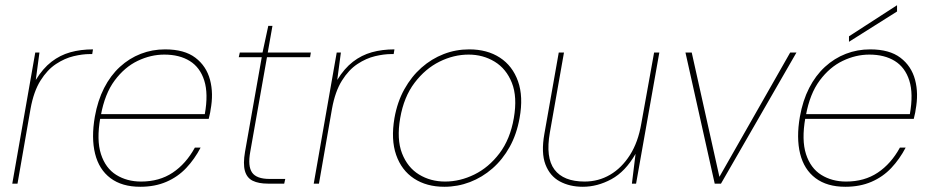

<svg xmlns="http://www.w3.org/2000/svg" viewBox="-20 -703 3558 735"><path d="M27 0 115 -502H131L117 -397Q144 -441 177 -466.5Q210 -492 249.5 -503Q289 -514 336 -514L333 -496H323Q296 -496 262 -488Q228 -480 194.5 -458Q161 -436 135 -394.5Q109 -353 97 -287L47 0Z M517 12Q447 12 403 -21Q359 -54 344 -114.5Q329 -175 343 -256Q354 -318 378.5 -366Q403 -414 439 -447Q475 -480 519 -497Q563 -514 612 -514Q686 -514 728 -482Q770 -450 784 -397.5Q798 -345 786 -282Q785 -273 783 -265.5Q781 -258 779 -248H353L356 -266H764Q778 -344 762 -394.5Q746 -445 706.5 -469.5Q667 -494 609 -494Q557 -494 507 -470Q457 -446 419 -395Q381 -344 366 -261L364 -252Q349 -167 366.5 -113Q384 -59 425 -33.5Q466 -8 520 -8Q590 -8 641 -42Q692 -76 726 -138H748Q725 -94 693 -60Q661 -26 617 -7Q573 12 517 12Z M1006 0Q970 0 947.5 -11Q925 -22 917.5 -49Q910 -76 918 -122L982 -484H894L898 -502H985L1007 -604H1023L1005 -502H1170L1167 -484H1002L938 -122Q928 -67 945 -42.5Q962 -18 1012 -18H1072L1068 0Z M1181 0 1269 -502H1285L1271 -397Q1298 -441 1331 -466.5Q1364 -492 1403.5 -503Q1443 -514 1490 -514L1487 -496H1477Q1450 -496 1416 -488Q1382 -480 1348.5 -458Q1315 -436 1289 -394.5Q1263 -353 1251 -287L1201 0Z M1681 12Q1613 12 1565 -19.5Q1517 -51 1496.5 -110Q1476 -169 1490 -251Q1501 -313 1528 -361.5Q1555 -410 1593.5 -444Q1632 -478 1678.5 -496Q1725 -514 1776 -514Q1845 -514 1893.5 -482.5Q1942 -451 1963 -392Q1984 -333 1969 -251Q1958 -189 1931 -140.5Q1904 -92 1865 -58Q1826 -24 1779 -6Q1732 12 1681 12ZM1684 -8Q1741 -8 1796 -35Q1851 -62 1892 -116Q1933 -170 1947 -251Q1961 -332 1939.5 -386Q1918 -440 1873.5 -467Q1829 -494 1774 -494Q1717 -494 1662.5 -467Q1608 -440 1567 -386Q1526 -332 1512 -251Q1498 -170 1519 -116Q1540 -62 1584 -35Q1628 -8 1684 -8Z M2211 12Q2161 12 2123 -8.5Q2085 -29 2068 -73.5Q2051 -118 2064 -191L2119 -502H2139L2085 -196Q2068 -100 2102.5 -54Q2137 -8 2218 -8Q2271 -8 2315.5 -34Q2360 -60 2391.5 -109.5Q2423 -159 2435 -230L2484 -502H2504L2415 0H2399L2413 -114Q2374 -46 2320.5 -17Q2267 12 2211 12Z M2716 0 2604 -502H2628L2734 -26L3005 -502H3029L2740 0Z M3216 12Q3146 12 3102 -21Q3058 -54 3043 -114.5Q3028 -175 3042 -256Q3053 -318 3077.5 -366Q3102 -414 3138 -447Q3174 -480 3218 -497Q3262 -514 3311 -514Q3385 -514 3427 -482Q3469 -450 3483 -397.5Q3497 -345 3485 -282Q3484 -273 3482 -265.5Q3480 -258 3478 -248H3052L3055 -266H3463Q3477 -344 3461 -394.5Q3445 -445 3405.5 -469.5Q3366 -494 3308 -494Q3256 -494 3206 -470Q3156 -446 3118 -395Q3080 -344 3065 -261L3063 -252Q3048 -167 3065.5 -113Q3083 -59 3124 -33.5Q3165 -8 3219 -8Q3289 -8 3340 -42Q3391 -76 3425 -138H3447Q3424 -94 3392 -60Q3360 -26 3316 -7Q3272 12 3216 12ZM3230 -543V-564L3414 -683V-659Z"/></svg>

Font: DM Sans 16pt Thin
Style: Italic
Weight: 250
Italic angle: -10°
Version: Version 4.004;gftools[0.9.30]